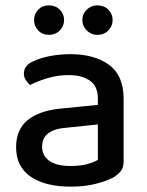

<svg xmlns="http://www.w3.org/2000/svg" viewBox="-20 -682 548 716"><path d="M244 -63Q281 -63 307 -70.5Q333 -78 345 -86V-218L231 -206Q184 -203 160.5 -185.5Q137 -168 137 -135Q137 -102 163.5 -82.5Q190 -63 244 -63ZM242 -480Q333 -480 387 -440Q441 -400 441 -314V-80Q441 -57 431 -44.5Q421 -32 404 -21Q378 -7 337 3.5Q296 14 244 14Q148 14 94 -23.5Q40 -61 40 -133Q40 -199 83 -234Q126 -269 205 -277L345 -291V-314Q345 -360 315.5 -381Q286 -402 236 -402Q196 -402 158.5 -391Q121 -380 92 -365Q83 -373 76 -384Q69 -395 69 -407Q69 -438 103 -453Q130 -466 166.5 -473Q203 -480 242 -480ZM219 -607Q219 -585 203 -568.5Q187 -552 162 -552Q138 -552 122.5 -568.5Q107 -585 107 -607Q107 -630 122.5 -646Q138 -662 162 -662Q187 -662 203 -646Q219 -630 219 -607ZM400 -607Q400 -585 384 -568.5Q368 -552 343 -552Q320 -552 303.5 -568.5Q287 -585 287 -607Q287 -630 303.5 -646Q320 -662 343 -662Q368 -662 384 -646Q400 -630 400 -607Z"/></svg>

Font: Baloo Tamma 2 Medium
Style: Regular
Weight: 500
Designer: Divya Kowshik, Shuchita Grover and Ek Type
Foundry: Ek Type
Version: Version 1.700